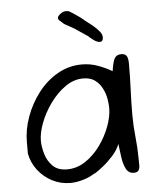

<svg xmlns="http://www.w3.org/2000/svg" viewBox="-55 -818 718 874"><g transform="rotate(-5 304.5 -380.5)"><path d="M232 10Q187 10 148.5 -10Q110 -30 84 -64Q58 -98 50 -140V-193Q50 -250 71 -308Q92 -366 129.5 -415Q167 -464 218.5 -493.5Q270 -523 330 -523Q368 -523 403.5 -510Q439 -497 467 -480Q473 -522 482 -538Q491 -554 513 -554Q530 -554 537 -543.5Q544 -533 544 -507Q544 -447 541.5 -389.5Q539 -332 539 -272Q539 -224 544.5 -173Q550 -122 550 -75Q550 -60 550.5 -45Q551 -30 545.5 -20.5Q540 -11 523 -11Q499 -11 487.5 -33.5Q476 -56 472 -88Q468 -120 464 -148Q454 -121 430.5 -95Q407 -69 383.5 -50.5Q360 -32 347.5 -24.5Q335 -17 347 -26Q325 -10 292.5 0Q260 10 232 10ZM222 -53Q267 -53 306 -79Q345 -105 374.5 -146Q404 -187 420.5 -232Q437 -277 437 -315Q437 -334 432.5 -358.5Q428 -383 416 -406Q404 -429 383.5 -444Q363 -459 330 -459Q287 -459 248 -431.5Q209 -404 178.5 -361.5Q148 -319 131 -274Q114 -229 114 -193Q114 -166 123.5 -133Q133 -100 156.5 -76.5Q180 -53 222 -53ZM421 -618Q408 -618 391.5 -630.5Q375 -643 368 -650L347 -664Q340 -669 332 -674Q324 -679 316 -685Q300 -695 283 -704Q266 -713 263 -716L252 -726Q247 -731 244 -733Q240 -738 240 -743Q240 -751 253 -761Q266 -771 278 -771Q287 -771 293 -769Q297 -767 310 -758.5Q323 -750 336.5 -740.5Q350 -731 354 -727Q359 -723 365.5 -717.5Q372 -712 379 -707Q389 -700 402 -688.5Q415 -677 425.5 -664Q436 -651 436 -639Q436 -618 421 -618Z"/></g></svg>

Font: Fuzzy Bubbles
Style: Regular
Weight: 400
Designer: Robert E. Leuschke
Foundry: Robert E. Leuschke
Version: Version 1.010; ttfautohint (v1.8.3)